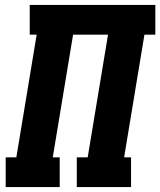

<svg xmlns="http://www.w3.org/2000/svg" viewBox="-20 -755 647 775"><path d="M3 0V-120H46L128 -615H100V-735H607V-615H563L481 -120H509V0H290V-120H334L416 -615H275L193 -120H221V0Z"/></svg>

Font: Iosevka Curly Slab HvExObl
Style: Regular
Weight: 900
Width: 7
Italic angle: -9°
Monospace: yes
Designer: Belleve Invis
Foundry: Belleve Invis
Version: Version 11.1.0; ttfautohint (v1.8.3)